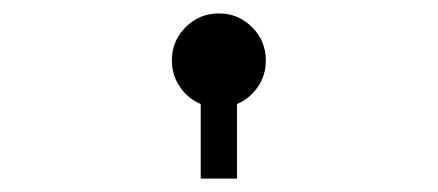

<svg xmlns="http://www.w3.org/2000/svg" viewBox="-20 -734 652 286"><path d="M236 -644Q236 -673 256.5 -693.5Q277 -714 306 -714Q335 -714 355.5 -693.5Q376 -673 376 -644Q376 -622 364 -604.5Q352 -587 333 -579V-468H279V-579Q260 -587 248 -604.5Q236 -622 236 -644Z"/></svg>

Font: Space Mono
Style: Regular
Weight: 400
Monospace: yes
Designer: Colophon Foundry / Benjamin Critton
Foundry: Colophon Foundry
Version: Version 1.000;PS 1.003;hotconv 1.0.81;makeotf.lib2.5.63406